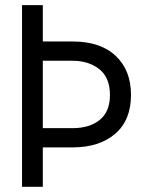

<svg xmlns="http://www.w3.org/2000/svg" viewBox="-20 -720 555 740"><path d="M64.9 -700.2H145V-560.1H259.8Q367.2 -560.1 426 -504.6Q484.9 -449.2 484.9 -354Q484.9 -256.3 423.6 -204.1Q362.3 -151.9 259.8 -151.9H145V0H64.9ZM145 -226.1H259.8Q325.7 -226.1 364.7 -258.1Q403.8 -290 403.8 -354Q403.8 -420.9 362.8 -453.4Q321.8 -485.8 259.8 -485.8H145Z"/></svg>

Font: TASA Explorer
Style: Regular
Weight: 400
Designer: Weizhong Zhang
Foundry: Local Remote
Version: Version 1.000;Glyphs 3.1.2 (3151)